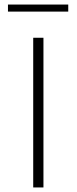

<svg xmlns="http://www.w3.org/2000/svg" viewBox="-20 -824 338 844"><path d="M15 -773V-804H280V-773ZM126 0V-658H171V0Z"/></svg>

Font: EauTestText Light
Style: Regular
Weight: 300
Designer: Christian Thalmann (Catharsis Fonts)
Version: Version 0.001;PS 000.001;hotconv 1.0.88;makeotf.lib2.5.64775